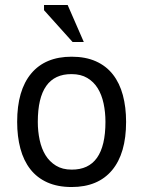

<svg xmlns="http://www.w3.org/2000/svg" viewBox="-20 -740 576 772"><path d="M49 -250Q49 -377 105.5 -444.5Q162 -512 268 -512Q324 -512 365.5 -493.5Q407 -475 434 -440.5Q461 -406 474 -357.5Q487 -309 487 -250Q487 -123 430.5 -55.5Q374 12 268 12Q212 12 170.5 -6.5Q129 -25 102 -59.5Q75 -94 62 -142.5Q49 -191 49 -250ZM132 -250Q132 -212 139.5 -177Q147 -142 163 -116Q179 -90 205 -74Q231 -58 268 -58Q404 -57 404 -250Q404 -289 396.5 -324Q389 -359 373 -385Q357 -411 331 -426.5Q305 -442 268 -442Q132 -443 132 -250ZM317 -571H272L157 -699V-720H252Z"/></svg>

Font: PTSans
Style: Regular
Weight: 400
Designer: A.Korolkova, O.Umpeleva, V.Yefimov
Foundry: ParaType Ltd
Version: Version 2.003W OFL